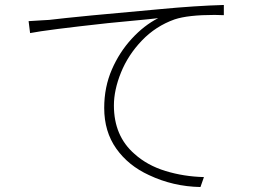

<svg xmlns="http://www.w3.org/2000/svg" viewBox="-20 -731 1040 772"><path d="M143 -649 178 -651Q226 -657 349 -669L621 -694Q769 -708 880 -711V-670L843 -671Q736 -671 682 -653Q606 -626 550.5 -568Q495 -510 466.5 -439.5Q438 -369 438 -307Q438 -184 521 -112Q572 -66 645.5 -43.5Q719 -21 800 -19L786 21Q676 19 579 -27Q496 -65 447.5 -133.5Q399 -202 399 -297Q399 -381 430 -452Q460 -521 509.5 -575Q559 -629 616 -658Q583 -654 528 -649L414 -638Q167 -611 101 -598L95 -646Z"/></svg>

Font: Merged Yaku Han JP ExtraLight
Style: Regular
Weight: 250
Designer: Ryoko NISHIZUKA 西塚涼子 (kana, bopomofo & ideographs); Paul D. Hunt (Latin, Greek & Cyrillic); Sandoll Communications 산돌커뮤니
Foundry: Adobe
Version: Version 2.004